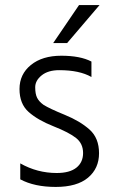

<svg xmlns="http://www.w3.org/2000/svg" viewBox="-20 -732 446 758"><path d="M245 -562H190L292 -712H373ZM60 -24V-87Q127 -49 204 -49Q255 -49 281.5 -70Q308 -91 308 -128Q308 -165 280.5 -187Q253 -209 191 -233.5Q129 -258 93 -290Q57 -322 57 -380.5Q57 -439 102 -475.5Q147 -512 222 -512Q297 -512 341 -489V-428Q294 -455 214 -455Q170 -455 144.5 -434.5Q119 -414 119 -387.5Q119 -361 126.5 -346Q134 -331 152 -318Q176 -303 236 -278.5Q296 -254 333.5 -220.5Q371 -187 371 -127Q371 -67 327.5 -30.5Q284 6 200 6Q116 6 60 -24Z"/></svg>

Font: Hind Kochi Light
Style: Regular
Weight: 300
Designer: Dhruvi Tolia
Foundry: Indian Type Foundry
Version: Version 0.702;PS 1.0;hotconv 1.0.81;makeotf.lib2.5.63406